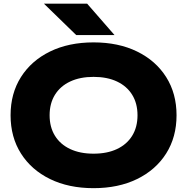

<svg xmlns="http://www.w3.org/2000/svg" viewBox="-20 -994 1005 1031"><path d="M482.4 16.4Q349 16.4 248.7 -32.6Q148.4 -81.6 92.6 -169.7Q36.8 -257.8 36.8 -375Q36.8 -492.2 92.6 -580.3Q148.4 -668.4 248.7 -717.4Q349 -766.4 482.4 -766.4Q615.8 -766.4 716.1 -717.4Q816.4 -668.4 872.2 -580.3Q928 -492.2 928 -375Q928 -257.8 872.2 -169.7Q816.4 -81.6 716.1 -32.6Q615.8 16.4 482.4 16.4ZM482.4 -168.8Q555.4 -168.8 608.2 -193.7Q661 -218.6 689.7 -264.9Q718.4 -311.2 718.4 -375Q718.4 -438.8 689.7 -485.1Q661 -531.4 608.2 -556.3Q555.4 -581.2 482.4 -581.2Q409.8 -581.2 356.8 -556.3Q303.8 -531.4 275.1 -485.1Q246.4 -438.8 246.4 -375Q246.4 -311.2 275.1 -264.9Q303.8 -218.6 356.8 -193.7Q409.8 -168.8 482.4 -168.8ZM447.8 -974.4 595 -805.6H389.4L215.8 -974.4Z"/></svg>

Font: Unbounded
Style: Regular
Weight: 400
Designer: Luke Prowse, Jean-Baptiste Morizot, Fátima Lázaro, Florian Runge
Foundry: NaN
Version: Version 1.701;gftools[0.9.28.dev5+ged2979d]